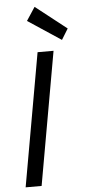

<svg xmlns="http://www.w3.org/2000/svg" viewBox="-62 -972 447 1006"><g transform="rotate(-5 161.5 -469.0)"><path d="M31 0 155 -700H239L115 0ZM288 -753 114 -868 160 -938 323 -810Z"/></g></svg>

Font: DM Sans 11pt
Style: Italic
Weight: 400
Italic angle: -10°
Version: Version 4.004;gftools[0.9.30]